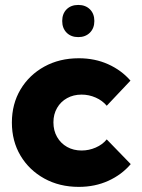

<svg xmlns="http://www.w3.org/2000/svg" viewBox="-20 -728 559 758"><path d="M496.1 -80.1Q460.4 -38.1 407.7 -14.2Q355 9.8 291 9.8Q214.8 9.8 155 -23.2Q95.2 -56.2 61 -113.5Q26.9 -170.9 26.9 -244.1Q26.9 -317.4 61 -374.8Q95.2 -432.1 155 -465.1Q214.8 -498 291 -498Q354.5 -498 407 -474.4Q459.5 -450.7 495.1 -409.7L401.4 -310.5Q384.3 -331.1 357.7 -342.8Q331.1 -354.5 302.2 -354.5Q270 -354.5 244.9 -340.6Q219.7 -326.7 205.3 -301.8Q190.9 -276.9 190.9 -245.1Q190.9 -212.4 205.3 -187.3Q219.7 -162.1 244.9 -147.9Q270 -133.8 302.2 -133.8Q331.1 -133.8 357.9 -145.5Q384.8 -157.2 401.4 -177.7ZM289.1 -581.5Q260.3 -581.5 242.9 -599.1Q225.6 -616.7 225.6 -645Q225.6 -673.8 242.9 -691.2Q260.3 -708.5 289.1 -708.5Q317.4 -708.5 335 -691.2Q352.5 -673.8 352.5 -645Q352.5 -616.7 335 -599.1Q317.4 -581.5 289.1 -581.5Z"/></svg>

Font: Kumbh Sans ExtraBold
Style: Regular
Weight: 800
Version: Version 1.005